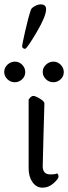

<svg xmlns="http://www.w3.org/2000/svg" viewBox="-44 -868 316 891"><path d="M144.5 -847.7Q169.9 -847.7 169.9 -825.2Q169.9 -793 126.5 -719.2Q83 -645.5 73.2 -641.6H70.3Q67.4 -641.6 63 -644.5Q58.6 -647.5 58.6 -653.8Q58.6 -660.2 72.8 -723.1Q86.9 -786.1 99.6 -823.2Q102.5 -831.1 117.2 -839.4Q131.8 -847.7 144.5 -847.7ZM88.9 -86.9V-406.2Q100.6 -422.9 110.4 -422.9Q120.1 -422.9 141.1 -410.2Q162.1 -397.5 162.1 -387.7Q161.1 -353.5 158.2 -254.4Q155.3 -155.3 154.3 -98.6Q153.3 -58.6 189.5 -58.6Q213.9 -58.6 220.7 -63.5Q227.5 -58.6 227.5 -48.3Q227.5 -38.1 204.6 -17.6Q181.6 2.9 153.3 2.9Q125 2.9 106.9 -22.5Q88.9 -47.9 88.9 -86.9ZM-9.3 -567.9Q5.9 -582 25.4 -582Q44.9 -582 59.1 -567.4Q73.2 -552.7 73.2 -533.2Q73.2 -513.7 58.6 -500Q43.9 -486.3 24.4 -486.3Q4.9 -486.3 -9.8 -500.5Q-24.4 -514.6 -24.4 -534.2Q-24.4 -553.7 -9.3 -567.9ZM169.4 -567.9Q184.6 -582 204.1 -582Q223.6 -582 237.8 -567.4Q252 -552.7 252 -533.2Q252 -513.7 237.3 -500Q222.7 -486.3 203.1 -486.3Q183.6 -486.3 168.9 -500.5Q154.3 -514.6 154.3 -534.2Q154.3 -553.7 169.4 -567.9Z"/></svg>

Font: CrimsonText-Roman
Style: Roman
Weight: 400
Version: Version 0.13